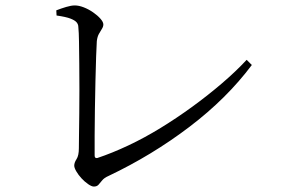

<svg xmlns="http://www.w3.org/2000/svg" viewBox="-20 -696 1040 706"><path d="M325 -10Q317 -10 304 -19Q291 -28 279.5 -40.5Q268 -53 260.5 -66Q253 -79 253 -87Q253 -98 261.5 -111Q270 -124 270 -151Q270 -166 270.5 -199.5Q271 -233 271.5 -277Q272 -321 272 -368.5Q272 -416 271.5 -461.5Q271 -507 270.5 -542.5Q270 -578 268 -597Q268 -606 262 -613.5Q256 -621 239.5 -627.5Q223 -634 188 -639L187 -658Q205 -665 223.5 -670.5Q242 -676 255 -676Q270 -676 288 -669Q306 -662 322.5 -650.5Q339 -639 349.5 -627Q360 -615 360 -606Q360 -598 354.5 -589.5Q349 -581 343.5 -571Q338 -561 336 -545Q335 -528 333.5 -489Q332 -450 331 -399.5Q330 -349 329 -296Q328 -243 328 -197.5Q328 -152 328 -124Q328 -113 338 -115Q392 -133 451.5 -161Q511 -189 570.5 -225.5Q630 -262 687 -303.5Q744 -345 795.5 -389Q847 -433 887 -476L906 -457Q814 -334 676.5 -229.5Q539 -125 379 -49Q363 -42 355.5 -32.5Q348 -23 342 -16.5Q336 -10 325 -10Z"/></svg>

Font: Noto Serif JP ExtraLight
Style: Regular
Weight: 400
Version: Version 2.003-H1;hotconv 1.1.1;makeotfexe 2.6.0